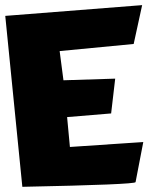

<svg xmlns="http://www.w3.org/2000/svg" viewBox="-31 -720 573 741"><path d="M517.6 -700.2 484.9 -550.3 199.2 -522.9 213.9 -410.2 413.6 -416.5 397.9 -282.2 228 -268.1 238.8 -152.8 522 -171.9 492.2 -17.1Q490.7 -7.8 55.2 1L-10.7 -658.7Z"/></svg>

Font: Lapsus Pro (theguybrush.com)
Style: Bold
Weight: 700
Designer: Jose Roses
Version: Version 1.00 February 9, 2018, initial release